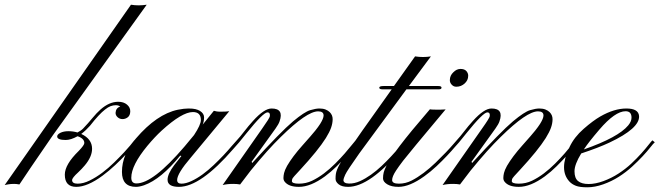

<svg xmlns="http://www.w3.org/2000/svg" viewBox="-151 -799 2823 822"><path d="M409.7 -778.8Q441.9 -773.4 477.1 -778.8L75.2 -219.7Q-39.1 -53.7 -67.9 -9.3Q-81.1 -11.7 -90.1 -11.7Q-99.1 -11.7 -104 -11.2Q-108.9 -10.7 -114 -10Q-119.1 -9.3 -123.5 -8.3Q-127.9 -7.3 -130.9 -6.8ZM157.7 -27.8Q157.7 -12.7 181.6 -12.7Q205.6 -12.7 232.9 -26.1Q260.3 -39.6 286.9 -59.6Q313.5 -79.6 337.6 -103.3Q361.8 -127 380.9 -147.5Q409.7 -178.7 424.3 -198.7L434.1 -189.9Q432.1 -188 419.7 -173.3Q407.2 -158.7 387.5 -137.5Q367.7 -116.2 342 -92Q316.4 -67.9 288.1 -46.9Q223.1 1 175.3 1Q126.5 1 126.5 -51.3Q126.5 -94.7 186 -152.8Q210 -177.7 210 -186.5Q210 -206.1 181.2 -215.8Q152.3 -199.7 130.4 -199.7Q93.8 -199.7 93.8 -214.8Q93.8 -223.6 107.7 -230.5Q121.6 -237.3 141.8 -237.3Q162.1 -237.3 180.7 -231.9Q196.3 -239.7 205.1 -249Q226.6 -271.5 244.6 -293.5Q262.7 -315.4 279.3 -330.1Q316.9 -363.3 355 -363.3Q378.4 -363.3 392.8 -351.1Q407.2 -338.9 406.7 -321.8Q406.2 -304.7 396 -296.9Q385.7 -289.1 373.5 -289.1Q361.3 -289.1 352.3 -297.4Q343.3 -305.7 343.8 -316.4Q345.2 -336.9 363.8 -342.8Q356.4 -348.6 345 -348.6Q333.5 -348.6 322.5 -344.5Q311.5 -340.3 298.8 -330.1Q272.9 -310.1 234.4 -260.7Q216.3 -240.2 196.8 -225.6Q243.2 -204.1 243.2 -162.1Q243.2 -127.9 211.9 -90.8Q198.7 -75.2 183.6 -61Q157.7 -37.6 157.7 -27.8Z M615.2 1Q566.4 1 566.4 -29.3Q566.4 -54.2 594.7 -91.8L625.5 -130.9L620.6 -132.8Q538.6 -31.7 465.8 -5.9Q445.8 1 431.2 1Q371.1 1 371.1 -63Q371.1 -138.2 431.2 -206.5Q520 -310.1 609.9 -329.1Q636.7 -334.5 655.8 -334.5Q674.8 -334.5 685.8 -331.8Q696.8 -329.1 705.1 -324.2Q722.7 -313 722.7 -296.6Q722.7 -280.3 716.8 -265.6L764.6 -324.7Q777.8 -320.8 789.1 -320.8Q817.9 -320.8 830.6 -322.8L666 -124.5Q607.4 -56.2 607.4 -28.3Q607.4 -12.7 626 -12.7Q644.5 -12.7 668.7 -23.9Q692.9 -35.2 716.8 -52.7Q740.7 -70.3 763.4 -91.8Q786.1 -113.3 805.4 -133.8Q824.7 -154.3 839.4 -171.9L862.8 -198.2L873 -189.9L848.1 -161.6Q707.5 1 615.2 1ZM480 -174.8Q411.1 -91.3 411.1 -38.1Q411.1 -13.7 433.1 -13.7Q504.4 -13.7 638.7 -171.4L679.7 -220.7Q709 -265.1 709 -285.2Q709 -319.3 674.8 -319.3Q628.4 -319.3 541.5 -240.2Q511.7 -212.9 480 -174.8Z M877 -9.3Q863.8 -11.7 847.7 -11.7Q821.8 -11.7 802.2 -6.8L971.7 -249Q1003.4 -293.5 1004.4 -301.8Q1006.3 -317.9 994.1 -317.9Q976.1 -317.9 904.3 -228.5L873 -189.9Q869.1 -188 865 -192.1Q860.8 -196.3 862.8 -198.2Q877 -213.4 894.8 -236.6Q912.6 -259.8 932.1 -281.2Q980 -334.5 1011.7 -334.5Q1065.4 -334.5 1045.9 -279.3Q1042 -267.6 1028.8 -249L926.3 -106.4L928.7 -101.1Q1051.8 -235.8 1103.5 -279.3Q1152.8 -320.3 1177 -327.4Q1201.2 -334.5 1216.6 -334.5Q1231.9 -334.5 1242.9 -330.1Q1253.9 -325.7 1260.7 -318.8Q1273.4 -306.2 1273.2 -288.3Q1272.9 -270.5 1266.4 -252Q1259.8 -233.4 1244.1 -208Q1211.4 -155.8 1133.8 -71.8Q1101.6 -38.1 1100.1 -32.5Q1098.6 -26.9 1098.6 -23.9Q1098.6 -12.7 1128.7 -12.7Q1158.7 -12.7 1184.8 -25.1Q1210.9 -37.6 1236.1 -56.6Q1261.2 -75.7 1283.9 -98.4Q1306.6 -121.1 1324.7 -141.8Q1342.8 -162.6 1355 -178Q1367.2 -193.4 1371.6 -198.2L1381.8 -189.9Q1377 -184.6 1364.3 -168.5Q1351.6 -152.3 1332.8 -131.3Q1314 -110.4 1290.3 -86.9Q1266.6 -63.5 1240.2 -43.9Q1178.7 1 1128.9 1Q1085 1 1067.9 -21Q1062.5 -27.8 1062.5 -37.1Q1062.5 -46.4 1065.2 -58.3Q1067.9 -70.3 1078.1 -88.9Q1101.1 -128.4 1143.3 -175.8Q1185.5 -223.1 1198.7 -239.7Q1211.9 -256.3 1219.7 -268.6Q1234.4 -292 1234.4 -304.7Q1234.4 -322.3 1210.9 -322.3Q1162.6 -322.3 1051.3 -212.9Q995.1 -158.2 922.4 -68.8Z M1319.3 -28.3Q1319.3 -13.7 1342.8 -13.2Q1366.2 -12.7 1389.9 -23.4Q1413.6 -34.2 1437 -50.8Q1460.4 -67.4 1482.4 -88.1Q1504.4 -108.9 1523.4 -129.4Q1542.5 -149.9 1557.6 -168L1583 -198.2L1593.8 -189.9L1568.4 -160.6Q1432.1 1 1339.4 1Q1312.5 1 1299.1 -9.8Q1285.6 -20.5 1285.6 -33.2Q1285.6 -45.9 1286.9 -54.2Q1288.1 -62.5 1292 -72.5Q1295.9 -82.5 1303.5 -96.2Q1311 -109.9 1323.7 -129.4L1399.9 -239.3L1525.9 -416.5H1487.3Q1472.7 -416.5 1472.7 -423.6Q1472.7 -430.7 1491.2 -430.7H1535.6L1626 -557.6Q1660.2 -552.2 1693.8 -557.6L1599.6 -430.7H1725.6Q1739.3 -430.7 1739.3 -423.6Q1739.3 -416.5 1727.1 -416.5H1588.9L1386.7 -141.6Q1334.5 -67.9 1326.9 -50.8Q1319.3 -33.7 1319.3 -28.3Z M1789.6 -489.3Q1803.7 -503.9 1820.6 -503.9Q1837.4 -503.9 1845.5 -494.9Q1853.5 -485.8 1853.5 -475.1Q1853.5 -464.4 1849.4 -456.1Q1845.2 -447.8 1838.1 -441.4Q1831.1 -435.1 1822.3 -431.4Q1813.5 -427.7 1802.2 -427.7Q1791 -427.7 1783 -436.3Q1774.9 -444.8 1774.9 -455.6Q1774.9 -466.3 1778.8 -474.6Q1782.7 -482.9 1789.6 -489.3ZM1713.4 -102.1 1757.3 -146Q1776.9 -166.5 1789.6 -181.4Q1802.2 -196.3 1804.7 -198.7L1814.5 -189.9Q1809.6 -185.1 1796.1 -169.2Q1782.7 -153.3 1762.7 -132.1Q1742.7 -110.8 1717.8 -87.4Q1692.9 -64 1665.5 -44.4Q1602.5 1 1555.2 1Q1524.9 1 1506.8 -10Q1488.8 -21 1488.8 -35.2Q1488.8 -49.3 1491.7 -60.5Q1494.6 -71.8 1502.4 -87.4Q1510.3 -103 1524.2 -124Q1538.1 -145 1560.3 -174.3Q1582.5 -203.6 1614.3 -242.2L1689.5 -331.1Q1695.3 -329.6 1713.4 -329.6H1736.3Q1749 -329.6 1756.8 -330.6Q1595.2 -137.7 1575 -111.1Q1554.7 -84.5 1544.9 -69.3Q1527.8 -43.5 1527.8 -28.1Q1527.8 -12.7 1556.6 -12.7Q1585.4 -12.7 1611.1 -25.9Q1636.7 -39.1 1662.8 -58.8Q1689 -78.6 1713.4 -102.1Z M1818.4 -9.3Q1805.2 -11.7 1789.1 -11.7Q1763.2 -11.7 1743.7 -6.8L1913.1 -249Q1944.8 -293.5 1945.8 -301.8Q1947.8 -317.9 1935.5 -317.9Q1917.5 -317.9 1845.7 -228.5L1814.5 -189.9Q1810.5 -188 1806.4 -192.1Q1802.2 -196.3 1804.2 -198.2Q1818.4 -213.4 1836.2 -236.6Q1854 -259.8 1873.5 -281.2Q1921.4 -334.5 1953.1 -334.5Q2006.8 -334.5 1987.3 -279.3Q1983.4 -267.6 1970.2 -249L1867.7 -106.4L1870.1 -101.1Q1993.2 -235.8 2044.9 -279.3Q2094.2 -320.3 2118.4 -327.4Q2142.6 -334.5 2158 -334.5Q2173.3 -334.5 2184.3 -330.1Q2195.3 -325.7 2202.1 -318.8Q2214.8 -306.2 2214.6 -288.3Q2214.4 -270.5 2207.8 -252Q2201.2 -233.4 2185.5 -208Q2152.8 -155.8 2075.2 -71.8Q2043 -38.1 2041.5 -32.5Q2040 -26.9 2040 -23.9Q2040 -12.7 2070.1 -12.7Q2100.1 -12.7 2126.2 -25.1Q2152.3 -37.6 2177.5 -56.6Q2202.6 -75.7 2225.3 -98.4Q2248 -121.1 2266.1 -141.8Q2284.2 -162.6 2296.4 -178Q2308.6 -193.4 2313 -198.2L2323.2 -189.9Q2318.4 -184.6 2305.7 -168.5Q2293 -152.3 2274.2 -131.3Q2255.4 -110.4 2231.7 -86.9Q2208 -63.5 2181.6 -43.9Q2120.1 1 2070.3 1Q2026.4 1 2009.3 -21Q2003.9 -27.8 2003.9 -37.1Q2003.9 -46.4 2006.6 -58.3Q2009.3 -70.3 2019.5 -88.9Q2042.5 -128.4 2084.7 -175.8Q2127 -223.1 2140.1 -239.7Q2153.3 -256.3 2161.1 -268.6Q2175.8 -292 2175.8 -304.7Q2175.8 -322.3 2152.3 -322.3Q2104 -322.3 1992.7 -212.9Q1936.5 -158.2 1863.8 -68.8Z M2286.6 -22Q2240.7 -71.8 2287.1 -168.9Q2307.1 -211.9 2347.7 -247.3Q2388.2 -282.7 2418.9 -300.3Q2478.5 -334.5 2530.8 -334.5Q2582.5 -334.5 2585 -302.2Q2588.4 -250 2458 -188.5Q2410.2 -166 2337.4 -142.1Q2308.6 -95.2 2308.6 -65.7Q2308.6 -36.1 2324 -23.7Q2339.4 -11.2 2368.9 -11.2Q2398.4 -11.2 2432.9 -23.9Q2467.3 -36.6 2497.3 -56.2Q2527.3 -75.7 2551.8 -98.6Q2576.2 -121.6 2595 -142.6Q2613.8 -163.6 2625.7 -179Q2637.7 -194.3 2642.1 -198.2L2652.3 -189.9Q2646 -184.6 2633.1 -168Q2620.1 -151.4 2600.3 -130.1Q2580.6 -108.9 2554.9 -85.4Q2529.3 -62 2498.3 -42.2Q2467.3 -22.5 2431.4 -9.8Q2395.5 2.9 2363.3 2.9Q2331.1 2.9 2314.2 -3.7Q2297.4 -10.3 2286.6 -22ZM2348.6 -159.2Q2496.1 -210.9 2538.6 -262.2Q2552.7 -279.3 2552.7 -295.4Q2552.7 -322.8 2527.3 -322.8Q2482.4 -322.8 2415 -244.1Q2368.2 -189.5 2348.6 -159.2Z"/></svg>

Font: Pinyon Script
Style: Regular
Weight: 400
Designer: Nicole Fally
Foundry: Nicole Fally
Version: Version 1.005